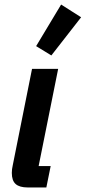

<svg xmlns="http://www.w3.org/2000/svg" viewBox="-20 -825 377 845"><path d="M102 0Q66 0 49 -15Q32 -30 32 -64Q32 -80 36 -97L121 -522H236L150 -94H203L184 0ZM206 -581 139 -622 249 -805 337 -749Z"/></svg>

Font: IBM Plex Sans Cond SmBld
Style: Italic
Weight: 600
Width: 3
Italic angle: -11°
Designer: Mike Abbink, Paul van der Laan, Pieter van Rosmalen
Foundry: Bold Monday
Version: Version 1.3